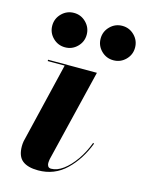

<svg xmlns="http://www.w3.org/2000/svg" viewBox="-107 -749 624 824"><g transform="rotate(15 205.0 -336.5)"><path d="M256.8 -606.4Q256.8 -637.9 279.3 -660.5Q301.8 -683 333.3 -683Q364.9 -683 387.3 -660.5Q409.7 -637.9 409.7 -606.4Q409.7 -574.9 387.3 -552.5Q364.9 -530.2 333.3 -530.2Q301.8 -530.2 279.3 -552.5Q256.8 -574.9 256.8 -606.4ZM41.9 -606.4Q41.9 -637.9 64.4 -660.5Q86.9 -683 118.5 -683Q150 -683 172.4 -660.5Q194.9 -637.9 194.9 -606.4Q194.9 -574.9 172.4 -552.5Q150 -530.2 118.5 -530.2Q86.9 -530.2 64.4 -552.5Q41.9 -574.9 41.9 -606.4ZM346.4 -163.1Q317.9 -88.1 266.7 -39.2Q215.6 9.8 143.6 9.8Q97.2 9.8 73.5 -9.2Q49.8 -28.1 49.8 -73Q49.8 -76.7 50.3 -83.6Q50.8 -90.6 51.8 -95L137.9 -454.1H62.5V-460H279.5L179.9 -50Q179.2 -45.7 178.6 -40.6Q178 -35.6 178 -32Q178 -23.7 182.1 -17.6Q186.3 -11.5 196 -11.5Q221.9 -11.5 249.3 -31.6Q276.6 -51.8 300.9 -86.4Q325.2 -121.1 341.6 -165Z"/></g></svg>

Font: Bodoni* 36
Style: Bold Italic
Weight: 700
Italic angle: -13°
Version: Version 2.000; ttfautohint (v1.8.1)